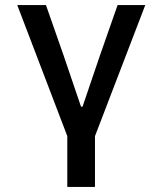

<svg xmlns="http://www.w3.org/2000/svg" viewBox="-20 -536 640 756"><path d="M245 200H354V0L552 -516H443L373 -316L305 -116H299L231 -316L161 -516H48L245 0Z"/></svg>

Font: IBM Mono Medium
Style: Regular
Weight: 500
Monospace: yes
Designer: Mike Abbink, Paul van der Laan, Pieter van Rosmalen
Foundry: Bold Monday
Version: Version 2.3